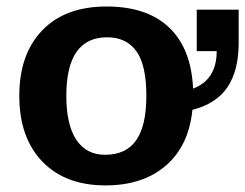

<svg xmlns="http://www.w3.org/2000/svg" viewBox="-20 -558 751 588"><path d="M710.9 -425.8Q710.9 -342.3 676.8 -291.3Q642.6 -240.2 569.3 -221.7Q558.1 -111.3 487.8 -50.8Q417.5 9.8 303.2 9.8Q179.7 9.8 109.4 -63.5Q39.1 -136.7 39.1 -264.6Q39.1 -392.1 109.4 -465.1Q179.7 -538.1 306.2 -538.1Q430.7 -538.1 498.3 -473.4Q565.9 -408.7 571.3 -286.6Q643.6 -314 643.6 -401.4H582.5V-528.3H710.9ZM428.2 -264.6Q428.2 -358.9 397.5 -401.4Q366.7 -443.8 308.1 -443.8Q183.1 -443.8 183.1 -264.6Q183.1 -176.3 213.6 -130.1Q244.1 -84 301.8 -84Q366.2 -84 397.2 -128.7Q428.2 -173.3 428.2 -264.6Z"/></svg>

Font: Arial
Style: Bold
Weight: 700
Designer: Steve Matteson
Foundry: Ascender Corporation
Version: Version 2.00.3